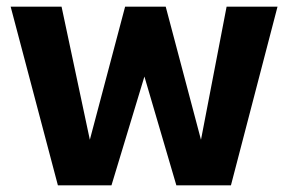

<svg xmlns="http://www.w3.org/2000/svg" viewBox="-20 -557 866 577"><path d="M154 0 12 -537H165L250 -137L356 -537H478L584 -137L661 -537H814L674 0H510L414 -327L315 0Z"/></svg>

Font: Exo Thin
Style: Bold
Weight: 700
Version: Version 2.000